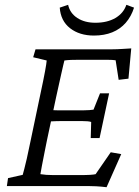

<svg xmlns="http://www.w3.org/2000/svg" viewBox="-20 -780 582 805"><path d="M426.8 4.9Q402.3 2 383.3 1Q364.3 0 347.7 0H8.8L13.7 -33.2L75.2 -46.9Q78.1 -56.6 82 -72.3Q85.9 -87.9 92.3 -114.7Q98.6 -141.6 107.4 -185.5L148.4 -380.9Q163.1 -449.2 168.9 -481.4Q174.8 -513.7 175.8 -526.4L119.1 -540L128.9 -573.2H447.3Q459 -573.2 471.7 -573.7Q484.4 -574.2 499.5 -575.2Q514.6 -576.2 530.3 -577.1L518.6 -450.2L477.5 -445.3L464.8 -527.3Q459 -528.3 449.7 -528.8Q440.4 -529.3 429.7 -529.3H308.6Q290 -529.3 276.9 -528.8Q263.7 -528.3 250 -526.4Q249 -523.4 245.1 -506.3Q241.2 -489.3 235.8 -465.3Q230.5 -441.4 225.1 -417Q219.7 -392.6 215.8 -375L176.8 -191.4Q172.9 -172.9 167 -142.6Q161.1 -112.3 155.8 -85.4Q150.4 -58.6 149.4 -49.8Q161.1 -47.9 174.3 -46.9Q187.5 -45.9 204.1 -45.9H311.5Q340.8 -45.9 357.4 -46.9Q374 -47.9 380.9 -49.8L444.3 -141.6L488.3 -133.8ZM360.4 -201.2 362.3 -268.6Q357.4 -270.5 347.2 -271.5Q336.9 -272.5 321.3 -272.5H241.2Q230.5 -272.5 214.8 -272Q199.2 -271.5 180.7 -270.5L191.4 -318.4Q209 -317.4 223.6 -317.4Q238.3 -317.4 250 -317.4H329.1Q344.7 -317.4 355 -318.4Q365.2 -319.3 372.1 -320.3L399.4 -388.7H437.5L397.5 -201.2ZM509.8 -759.8 542 -748Q530.3 -710.9 507.3 -684.6Q484.4 -658.2 450.7 -644.5Q417 -630.9 374 -630.9Q313.5 -630.9 273.9 -661.6Q234.4 -692.4 230.5 -748L265.6 -759.8Q273.4 -724.6 304.2 -704.6Q335 -684.6 379.9 -684.6Q429.7 -684.6 463.9 -704.6Q498 -724.6 509.8 -759.8Z"/></svg>

Font: Crimson Pro Light
Style: Italic
Weight: 300
Italic angle: -12°
Designer: Jacques Le Bailly
Foundry: Baron von Fonthausen
Version: Version 1.003